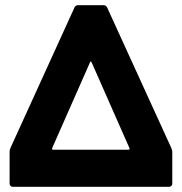

<svg xmlns="http://www.w3.org/2000/svg" viewBox="-20 -720 701 740"><path d="M20 -149 267 -691Q271 -700 281 -700H379Q389 -700 393 -691L641 -148Q644 -141 644 -133V-12Q644 -7 640.5 -3.5Q637 0 632 0H29Q24 0 20.5 -3.5Q17 -7 17 -12V-134Q17 -142 20 -149ZM479 -149 333 -480Q330 -486 327 -480L181 -149Q180 -147 181 -145Q182 -143 184 -143H476Q478 -143 479 -145Q480 -147 479 -149Z"/></svg>

Font: BARLOWEXTRABOLD
Style: Regular
Weight: 800
Designer: Jeremy Tribby
Foundry: Tribby Type
Version: Version 1.422